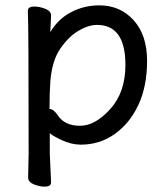

<svg xmlns="http://www.w3.org/2000/svg" viewBox="-20 -512 612 710"><path d="M275.9 -46.9Q332 -46.9 387.9 -108.9Q443.8 -170.9 443.8 -272Q443.8 -419.9 338.9 -419.9Q307.1 -419.9 270.5 -398.4Q233.9 -377 202.9 -332Q171.9 -287.1 166 -209Q163.1 -167 163.1 -110.8L162.1 -109.9Q162.1 -108.9 164.1 -108.9Q178.2 -108.9 194.8 -84Q220.2 -46.9 275.9 -46.9ZM145 178.2Q126 178.2 105 169.7Q84 161.1 84 144L85.9 55.2Q85.9 -420.9 83 -472.2Q83 -487.8 106.9 -487.8Q126 -487.8 147.5 -479.5Q168.9 -471.2 168.9 -454.1L166 -393.1Q194.8 -441.9 242.9 -467Q291 -492.2 347.2 -492.2Q424.8 -492.2 474.4 -437Q523.9 -381.8 523.9 -287.1Q523.9 -192.9 491.9 -124.5Q460 -56.2 404.5 -16.6Q349.1 22.9 278.8 22.9Q243.2 22.9 206.5 5.4Q169.9 -12.2 164.1 -20V56.2L168.9 162.1Q168.9 178.2 145 178.2Z"/></svg>

Font: LXGW WenKai GB Screen
Style: Regular
Weight: 400
Designer: LXGW / Fontworks Inc.
Foundry: LXGW / Fontworks Inc.
Version: Version 1.321;February 19, 2024;FontCreator 14.0.0.2901 64-b